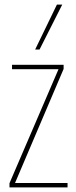

<svg xmlns="http://www.w3.org/2000/svg" viewBox="-20 -810 327 830"><path d="M21 0V-18L233 -511H32V-530H255V-512L45 -19H272V0ZM132 -596 226 -790H249L151 -596Z"/></svg>

Font: Georama Condensed Thin
Style: Regular
Weight: 100
Width: 3
Designer: Jean-Baptiste Levee
Foundry: Production Type
Version: Version 1.000